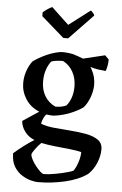

<svg xmlns="http://www.w3.org/2000/svg" viewBox="-60 -731 628 986"><g transform="rotate(5 254.0 -238.0)"><path d="M172 213Q160 213 137.5 207.5Q115 202 91 187Q67 172 50.5 145.5Q34 119 34 76Q57 56 84 35.5Q111 15 137 -1Q106 -13 87 -38.5Q68 -64 66 -93L149 -148Q103 -167 78.5 -205.5Q54 -244 54 -288Q54 -321 65 -351.5Q76 -382 92 -402Q119 -422 157 -439.5Q195 -457 233 -463Q262 -464 294 -458Q309 -454 322.5 -449Q336 -444 349 -439L461 -466L481 -446Q481 -432 478.5 -416.5Q476 -401 471 -386Q456 -387 433.5 -390Q411 -393 391 -400L396 -391L399 -385Q418 -351 418 -308Q417 -275 405 -243.5Q393 -212 375 -191Q348 -171 307.5 -155Q267 -139 224 -134Q203 -134 186 -137Q179 -129 172 -114.5Q165 -100 164 -87Q192 -76 234.5 -72Q277 -68 318 -65Q360 -62 398 -55Q436 -48 460 -31.5Q484 -15 484 17Q484 51 469.5 86.5Q455 122 428 148Q382 181 312.5 197Q243 213 172 213ZM229 -181Q262 -181 285 -192Q299 -207 308.5 -233Q318 -259 318 -292Q318 -335 299.5 -368Q281 -401 248 -418Q211 -418 188 -410Q174 -393 164.5 -366Q155 -339 155 -305Q155 -262 174 -230Q193 -198 229 -181ZM199 169Q226 169 260.5 162.5Q295 156 321.5 148.5Q348 141 351 138Q356 132 363.5 116Q371 100 376.5 79.5Q382 59 382 40Q359 34 322 30Q285 26 245.5 22Q206 18 174 11Q158 26 143 47Q128 68 128 74Q129 87 138 103Q147 119 159 134Q171 149 182 159Q193 169 199 169ZM239 -536 122 -638V-658Q149 -681 169 -689L258 -605L367 -688Q371 -688 379 -678.5Q387 -669 387 -664L264 -536Z"/></g></svg>

Font: Labrada Medium
Style: Regular
Weight: 500
Designer: Mercedes Jáuregui
Foundry: Omnibus-Type Team
Version: Version 1.000; ttfautohint (v1.8.4.7-5d5b)